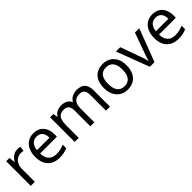

<svg xmlns="http://www.w3.org/2000/svg" viewBox="295 -1748 2959 2959"><g transform="rotate(-45 1774.5 -268.0)"><path d="M335 -546Q350 -546 367.5 -544.5Q385 -543 398 -540L387 -459Q374 -462 358.5 -464Q343 -466 329 -466Q298 -466 270 -453Q242 -440 220 -416.5Q198 -393 185.5 -360Q173 -327 173 -286V0H85V-536H157L167 -438H171Q188 -468 212 -492.5Q236 -517 267 -531.5Q298 -546 335 -546Z M685 -546Q754 -546 803.5 -516Q853 -486 879.5 -431.5Q906 -377 906 -304V-251H539Q541 -160 585.5 -112.5Q630 -65 710 -65Q761 -65 800.5 -74.5Q840 -84 882 -102V-25Q841 -7 801 1.5Q761 10 706 10Q630 10 571.5 -21Q513 -52 480.5 -113.5Q448 -175 448 -264Q448 -352 477.5 -415Q507 -478 560.5 -512Q614 -546 685 -546ZM684 -474Q621 -474 584.5 -433.5Q548 -393 541 -321H814Q814 -367 800 -401Q786 -435 757.5 -454.5Q729 -474 684 -474Z M1630 -546Q1721 -546 1766 -499.5Q1811 -453 1811 -349V0H1724V-345Q1724 -408 1697.5 -440Q1671 -472 1615 -472Q1537 -472 1503.5 -427Q1470 -382 1470 -296V0H1383V-345Q1383 -387 1371 -415.5Q1359 -444 1335 -458Q1311 -472 1273 -472Q1219 -472 1188 -449.5Q1157 -427 1143.5 -384Q1130 -341 1130 -278V0H1042V-536H1113L1126 -463H1131Q1148 -491 1172.5 -509.5Q1197 -528 1227 -537Q1257 -546 1289 -546Q1351 -546 1392.5 -524Q1434 -502 1453 -456H1458Q1485 -502 1531.5 -524Q1578 -546 1630 -546Z M2443 -269Q2443 -202 2425.5 -150.5Q2408 -99 2375.5 -63Q2343 -27 2296.5 -8.5Q2250 10 2193 10Q2140 10 2095 -8.5Q2050 -27 2017 -63Q1984 -99 1965.5 -150.5Q1947 -202 1947 -269Q1947 -358 1977 -419.5Q2007 -481 2063 -513.5Q2119 -546 2196 -546Q2269 -546 2324.5 -513.5Q2380 -481 2411.5 -419.5Q2443 -358 2443 -269ZM2038 -269Q2038 -206 2054.5 -159.5Q2071 -113 2106 -88Q2141 -63 2195 -63Q2249 -63 2284 -88Q2319 -113 2335.5 -159.5Q2352 -206 2352 -269Q2352 -333 2335 -378Q2318 -423 2283.5 -447.5Q2249 -472 2194 -472Q2112 -472 2075 -418Q2038 -364 2038 -269Z M2680 0 2477 -536H2571L2685 -220Q2693 -198 2702 -171Q2711 -144 2718 -119.5Q2725 -95 2728 -78H2732Q2736 -95 2743.5 -120Q2751 -145 2760.5 -172Q2770 -199 2777 -220L2891 -536H2985L2781 0Z M3277 -546Q3346 -546 3395.5 -516Q3445 -486 3471.5 -431.5Q3498 -377 3498 -304V-251H3131Q3133 -160 3177.5 -112.5Q3222 -65 3302 -65Q3353 -65 3392.5 -74.5Q3432 -84 3474 -102V-25Q3433 -7 3393 1.5Q3353 10 3298 10Q3222 10 3163.5 -21Q3105 -52 3072.5 -113.5Q3040 -175 3040 -264Q3040 -352 3069.5 -415Q3099 -478 3152.5 -512Q3206 -546 3277 -546ZM3276 -474Q3213 -474 3176.5 -433.5Q3140 -393 3133 -321H3406Q3406 -367 3392 -401Q3378 -435 3349.5 -454.5Q3321 -474 3276 -474Z"/></g></svg>

Font: hingu115
Style: Book
Weight: 400
Designer: Jelle Bosma - Monotype Design Team
Foundry: Monotype Imaging Inc.
Version: Version 2.003